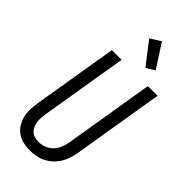

<svg xmlns="http://www.w3.org/2000/svg" viewBox="-302 -1036 1106 1106"><g transform="rotate(45 250.5 -483.5)"><path d="M204 8Q175 8 148.5 2Q122 -4 100.5 -19Q79 -34 65 -56Q51 -78 44 -104Q37 -130 38 -158Q39 -186 43 -214L129 -735H208L120 -203Q118 -186 116.5 -169.5Q115 -153 118 -137Q121 -121 127 -106.5Q133 -92 144.5 -81.5Q156 -71 171.5 -66.5Q187 -62 204 -62Q227 -62 251 -71Q275 -80 292.5 -98.5Q310 -117 319 -140.5Q328 -164 332 -187L422 -735H501L409 -176Q405 -152 397 -128Q389 -104 375.5 -82Q362 -60 342.5 -42Q323 -24 300 -12.5Q277 -1 252.5 3.5Q228 8 204 8ZM338 -799 233 -935 297 -975 390 -831Z"/></g></svg>

Font: Iosevka Term Curly
Style: Italic
Weight: 400
Italic angle: -9°
Designer: Belleve Invis
Foundry: Belleve Invis
Version: Version 32.3.0